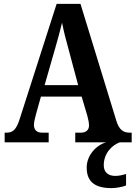

<svg xmlns="http://www.w3.org/2000/svg" viewBox="-20 -734 699 990"><path d="M4 0H231V-50H197C169 -50 155 -65 155 -90C155 -107 163 -134 167 -150L191 -236H401L430 -138C434 -124 439 -102 439 -87C439 -62 421 -50 398 -50H368V0H527C477 14 427 66 427 130C427 205 472 236 555 236C574 236 611 231 630 222V163C608 170 591 173 574 173C540 173 515 156 515 118C515 55 559 14 597 0H659V-50H648C616 -50 594 -65 580 -111L395 -714H272L83 -125C64 -63 45 -50 14 -50H4ZM210 -295 264 -483C277 -527 290 -576 300 -617C308 -574 321 -525 334 -478L383 -295Z"/></svg>

Font: Noto Serif Tamil Condensed
Style: Bold Italic
Weight: 700
Width: 3
Italic angle: -12°
Designer: Indian Type Foundry, Tom Grace, and the Monotype Design Team
Foundry: Monotype Imaging Inc.
Version: Version 2.003